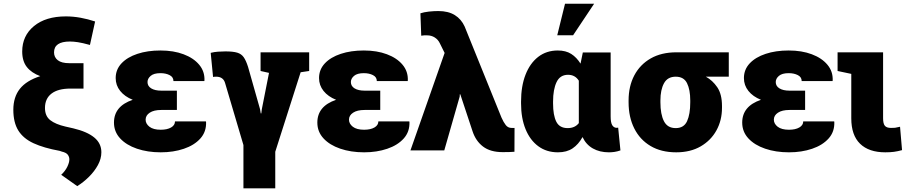

<svg xmlns="http://www.w3.org/2000/svg" viewBox="-20 -810 4878 1034"><path d="M396 192.4 309.6 131.3Q331.1 111.3 342.3 88.4Q353.5 65.4 353.5 48.3Q353.5 34.7 345 23.2Q336.4 11.7 312.5 6.3L301.3 2.4Q215.8 -13.2 160.6 -38.6Q105.5 -64 78.6 -107.2Q51.8 -150.4 51.8 -218.8Q51.8 -287.1 86.9 -331.5Q122.1 -376 196.8 -399.9Q149.4 -417.5 124.5 -449.2Q99.6 -481 99.6 -532.7Q99.6 -617.2 162.8 -669.4Q226.1 -721.7 335 -721.7Q374 -721.7 414.1 -714.4Q454.1 -707 492.2 -694.3L464.4 -567.9Q423.8 -579.1 399.4 -582.8Q375 -586.4 356.4 -586.4Q271 -586.4 271 -527.8Q271 -501.5 291.3 -485.6Q311.5 -469.7 353.5 -469.7H429.7V-333H359.9Q292.5 -333 257.3 -305.9Q222.2 -278.8 222.2 -228.5Q222.2 -185.1 250.7 -162.8Q279.3 -140.6 332.5 -128.4L375 -118.7Q449.2 -101.1 487.5 -69.6Q525.9 -38.1 525.9 9.8Q525.9 44.9 507.3 78.9Q488.8 112.8 459.2 142.1Q429.7 171.4 396 192.4Z M845.7 10.3Q774.4 10.3 717.3 -9.3Q660.2 -28.8 627 -64.7Q593.8 -100.6 593.8 -149.9Q593.8 -238.3 694.8 -272.5Q651.4 -290 627.2 -320.3Q603 -350.6 603 -389.6Q603 -435.5 634.3 -468.8Q665.5 -502 720 -520Q774.4 -538.1 844.2 -538.1Q914.6 -538.1 968.5 -517.8Q1022.5 -497.6 1052.7 -461.4Q1083 -425.3 1081.1 -376.5L1080.1 -373.5H914.1Q914.1 -395 893.3 -405.5Q872.6 -416 844.2 -416Q808.6 -416 791.5 -401.4Q774.4 -386.7 774.4 -368.2Q774.4 -346.2 794.4 -334Q814.5 -321.8 848.1 -321.8H932.6V-217.8H848.1Q808.6 -217.8 786.4 -203.1Q764.2 -188.5 764.2 -165.5Q764.2 -143.6 784.9 -127.4Q805.7 -111.3 845.7 -111.3Q880.4 -111.3 901.4 -123.5Q922.4 -135.7 922.4 -156.2H1088.9L1089.8 -153.3Q1091.8 -100.6 1059.1 -64.2Q1026.4 -27.8 970.2 -8.8Q914.1 10.3 845.7 10.3Z M1291 204.1V-28.8L1192.9 -360.4Q1183.6 -397 1144 -397Q1137.7 -397 1133.5 -396.5Q1129.4 -396 1127.4 -395.5L1114.7 -525.4Q1133.8 -530.3 1154.3 -531.7Q1174.8 -533.2 1193.8 -533.2Q1234.9 -533.2 1257.6 -526.4Q1280.3 -519.5 1292.7 -501.5Q1305.2 -483.4 1315.9 -449.7L1380.4 -222.2L1384.3 -199.2H1387.2L1390.1 -222.2L1428.7 -417.5L1383.3 -427.7V-528.3H1645V-427.7L1599.1 -420.9L1462.4 7.3V204.1Z M1940.9 10.3Q1869.6 10.3 1812.5 -9.3Q1755.4 -28.8 1722.2 -64.7Q1689 -100.6 1689 -149.9Q1689 -238.3 1790 -272.5Q1746.6 -290 1722.4 -320.3Q1698.2 -350.6 1698.2 -389.6Q1698.2 -435.5 1729.5 -468.8Q1760.7 -502 1815.2 -520Q1869.6 -538.1 1939.5 -538.1Q2009.8 -538.1 2063.7 -517.8Q2117.7 -497.6 2147.9 -461.4Q2178.2 -425.3 2176.3 -376.5L2175.3 -373.5H2009.3Q2009.3 -395 1988.5 -405.5Q1967.8 -416 1939.5 -416Q1903.8 -416 1886.7 -401.4Q1869.6 -386.7 1869.6 -368.2Q1869.6 -346.2 1889.6 -334Q1909.7 -321.8 1943.4 -321.8H2027.8V-217.8H1943.4Q1903.8 -217.8 1881.6 -203.1Q1859.4 -188.5 1859.4 -165.5Q1859.4 -143.6 1880.1 -127.4Q1900.9 -111.3 1940.9 -111.3Q1975.6 -111.3 1996.6 -123.5Q2017.6 -135.7 2017.6 -156.2H2184.1L2185.1 -153.3Q2187 -100.6 2154.3 -64.2Q2121.6 -27.8 2065.4 -8.8Q2009.3 10.3 1940.9 10.3Z M2687.5 9.3Q2620.6 9.3 2581.3 -20.8Q2542 -50.8 2524.9 -103L2459 -301.8L2456.1 -302.2L2455.6 -290L2372.6 0H2190.4L2374.5 -524.9L2348.6 -577.1Q2339.4 -596.7 2321.3 -608.2Q2303.2 -619.6 2280.8 -619.6Q2269.5 -619.6 2263.7 -619.6Q2257.8 -619.6 2248.5 -617.7L2244.1 -738.3Q2262.7 -744.6 2289.6 -747.6Q2316.4 -750.5 2340.8 -750.5Q2394 -750.5 2429.2 -728.8Q2464.4 -707 2482.4 -667L2680.7 -176.8Q2691.9 -151.4 2703.9 -136.2Q2715.8 -121.1 2734.9 -121.1Q2740.2 -121.1 2743.4 -120.8Q2746.6 -120.6 2751 -121.1L2750.5 7.3Q2727.5 9.3 2687.5 9.3Z M2984.9 10.3Q2923.3 10.3 2878.9 -22.5Q2834.5 -55.2 2810.3 -114.5Q2786.1 -173.8 2786.1 -252.9V-263.2Q2786.1 -345.7 2810.1 -407.5Q2834 -469.2 2878.4 -503.7Q2922.9 -538.1 2983.9 -538.1Q3027.3 -538.1 3056.4 -519.5Q3085.4 -501 3106.4 -467.3L3118.7 -527.3H3268.6V-183.1Q3268.6 -149.4 3277.3 -135.5Q3286.1 -121.6 3301.3 -121.6Q3306.2 -121.6 3309.1 -122.6L3321.3 0Q3304.2 5.9 3289.1 8.1Q3273.9 10.3 3259.3 10.3Q3209.5 10.3 3172.9 -10.5Q3136.2 -31.2 3117.2 -71.8Q3095.2 -32.2 3063.7 -11Q3032.2 10.3 2984.9 10.3ZM3037.1 -120.1Q3076.2 -120.1 3097.2 -147V-375.5Q3077.1 -407.2 3039.1 -407.2Q2996.1 -407.2 2977.3 -367.7Q2958.5 -328.1 2958.5 -263.2V-252.9Q2958.5 -189.5 2975.8 -154.8Q2993.2 -120.1 3037.1 -120.1ZM2981 -620.1 3022.9 -790H3179.7L3066.4 -620.1Z M3621.6 10.3Q3541 10.3 3483.6 -23.7Q3426.3 -57.6 3395.8 -118.4Q3365.2 -179.2 3365.2 -259.3V-269Q3365.2 -345.7 3396 -404.1Q3426.8 -462.4 3484.4 -495.4Q3542 -528.3 3623 -528.3H3904.8V-397H3781.2Q3817.4 -377.4 3842.8 -340.1Q3868.2 -302.7 3868.2 -239.3V-229Q3868.2 -162.1 3838.4 -107.9Q3808.6 -53.7 3753.4 -21.7Q3698.2 10.3 3621.6 10.3ZM3619.1 -120.1Q3663.1 -120.1 3680.2 -157.5Q3697.3 -194.8 3697.3 -259.3V-269Q3697.3 -327.1 3679.9 -362.1Q3662.6 -397 3619.1 -397Q3575.2 -397 3555.9 -361.6Q3536.6 -326.2 3536.6 -269V-259.3Q3536.6 -194.3 3555.7 -157.2Q3574.7 -120.1 3619.1 -120.1Z M4229 10.3Q4157.7 10.3 4100.6 -9.3Q4043.5 -28.8 4010.3 -64.7Q3977.1 -100.6 3977.1 -149.9Q3977.1 -238.3 4078.1 -272.5Q4034.7 -290 4010.5 -320.3Q3986.3 -350.6 3986.3 -389.6Q3986.3 -435.5 4017.6 -468.8Q4048.8 -502 4103.3 -520Q4157.7 -538.1 4227.5 -538.1Q4297.9 -538.1 4351.8 -517.8Q4405.8 -497.6 4436 -461.4Q4466.3 -425.3 4464.4 -376.5L4463.4 -373.5H4297.4Q4297.4 -395 4276.6 -405.5Q4255.9 -416 4227.5 -416Q4191.9 -416 4174.8 -401.4Q4157.7 -386.7 4157.7 -368.2Q4157.7 -346.2 4177.7 -334Q4197.8 -321.8 4231.4 -321.8H4315.9V-217.8H4231.4Q4191.9 -217.8 4169.7 -203.1Q4147.5 -188.5 4147.5 -165.5Q4147.5 -143.6 4168.2 -127.4Q4189 -111.3 4229 -111.3Q4263.7 -111.3 4284.7 -123.5Q4305.7 -135.7 4305.7 -156.2H4472.2L4473.1 -153.3Q4475.1 -100.6 4442.4 -64.2Q4409.7 -27.8 4353.5 -8.8Q4297.4 10.3 4229 10.3Z M4747.6 10.3Q4659.2 10.3 4611.8 -35.9Q4564.5 -82 4564.5 -172.9V-412.1L4490.7 -427.7V-528.3H4735.8V-172.9Q4735.8 -144 4745.4 -132.6Q4754.9 -121.1 4778.3 -121.1Q4793.9 -121.1 4800 -121.8Q4806.2 -122.6 4827.1 -127.4L4837.9 -1.5Q4814.5 4.9 4794.7 7.6Q4774.9 10.3 4747.6 10.3Z"/></svg>

Font: Roboto Slab Black
Style: Regular
Weight: 900
Designer: Google
Version: Version 2.000; ttfautohint (v1.8.1.43-b0c9)